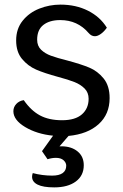

<svg xmlns="http://www.w3.org/2000/svg" viewBox="-20 -580 532 832"><path d="M277 9 238 54H246Q289 54 316 76Q343 98 343 136Q343 181 308.5 206.5Q274 232 215 232Q167 232 143 220Q119 208 119 186Q119 178 122 170Q163 181 206 181Q236 181 251.5 170Q267 159 267 138Q267 125 255.5 114.5Q244 104 222 104Q205 104 186 110L162 75L210 8Q140 1 89 -29.5Q38 -60 38 -98Q38 -116 50.5 -129.5Q63 -143 83 -146Q114 -101 153 -80Q192 -59 249 -59Q306 -59 335 -84.5Q364 -110 364 -152Q364 -179 346.5 -196.5Q329 -214 302.5 -224.5Q276 -235 231 -247Q172 -263 136.5 -278.5Q101 -294 75.5 -324.5Q50 -355 50 -405Q50 -455 78 -490Q106 -525 150 -542.5Q194 -560 242 -560Q309 -560 361.5 -533.5Q414 -507 443 -460Q431 -443 417 -433Q403 -423 391 -423Q376 -423 364 -437Q316 -493 241 -493Q195 -493 168 -472Q141 -451 141 -408Q141 -381 158 -364.5Q175 -348 201 -338.5Q227 -329 271 -318Q331 -302 367 -287Q403 -272 429 -240Q455 -208 455 -155Q455 -85 407.5 -42Q360 1 277 9Z"/></svg>

Font: Krub Medium
Style: Regular
Weight: 500
Designer: Ekaluck Peanpanawate
Foundry: Cadson Demak Co.,Ltd.
Version: Version 1.000; ttfautohint (v1.6)